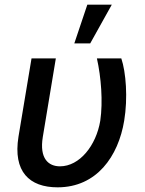

<svg xmlns="http://www.w3.org/2000/svg" viewBox="-20 -797 625 827"><path d="M115.8 -545.5 59.7 -208.8C35.2 -57.5 106.5 9.9 228 9.9C396.7 9.9 489.7 -123.9 514.9 -277C531.2 -375 522.7 -485.8 502.5 -545.5H397.4C415.5 -464.5 424 -360.1 411.9 -277C394.2 -170.1 322.8 -80.6 238.3 -80.6C189.6 -80.6 148.8 -112.9 164.4 -207.4L220.5 -545.5ZM300.1 -610.1H368.6L461.6 -777H356.2Z"/></svg>

Font: Magic Ui Pro Medium
Style: Italic
Weight: 500
Italic angle: -9.39999°
Designer: Stefan Endress, Andreas Faust
Version: Version 1.000;FEAKit 1.0